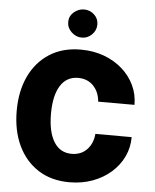

<svg xmlns="http://www.w3.org/2000/svg" viewBox="-63 -1018 866 1076"><g transform="rotate(5 370.5 -480.0)"><path d="M231.9 -368.2Q231.9 -266.6 266.6 -210.4Q301.3 -154.3 366.7 -154.3Q418.9 -154.3 451.9 -188.2Q484.9 -222.2 489.7 -277.3L693.8 -276.9Q693.8 -218.3 669.7 -167.2Q645.5 -116.2 601.6 -77.4Q557.6 -38.6 498 -16.6Q438.5 5.4 367.7 5.4Q265.6 5.4 191.9 -42Q118.2 -89.4 78.6 -173.6Q39.1 -257.8 39.1 -368.2Q39.1 -479 78.6 -562.7Q118.2 -646.5 191.9 -693.6Q265.6 -740.7 367.7 -740.7Q438.5 -740.7 498 -718.8Q557.6 -696.8 601.6 -658Q645.5 -619.1 669.7 -568.1Q693.8 -517.1 693.8 -458.5H489.7Q484.9 -513.7 451.9 -547.6Q418.9 -581.5 366.7 -581.5Q301.3 -581.5 266.6 -525.9Q231.9 -470.2 231.9 -368.2ZM283.2 -888.7Q283.2 -921.9 308.6 -944.1Q334 -966.3 366.7 -966.3Q399.4 -966.3 423.3 -944.1Q447.3 -921.9 447.3 -888.7Q447.3 -856 423.3 -832Q399.4 -808.1 366.7 -808.1Q334 -808.1 308.6 -832Q283.2 -856 283.2 -888.7Z"/></g></svg>

Font: Estedad-FD Black
Style: Regular
Weight: 900
Designer: Amin Abedi
Version: Version 7.3